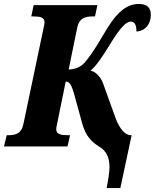

<svg xmlns="http://www.w3.org/2000/svg" viewBox="-41 -740 782 970"><path d="M498 210H567L624 -57H619C591 -57 562 -91 543 -143L480 -318C466 -356 438 -380 416 -383C439 -400 474 -448 519 -523C563 -594 594 -631 620 -631C643 -631 649 -605 648 -581C690 -582 721 -616 721 -665C721 -699 704 -720 661 -720C591 -720 540 -668 478 -559C434 -483 402 -440 384 -421C365 -400 334 -389 306 -389L349 -600C359 -650 392 -657 428 -657H439L451 -714H129L117 -657H127C161 -657 184 -653 184 -627C184 -621 182 -611 179 -598L77 -112C67 -64 35 -57 3 -57H-7L-21 0H300L313 -57H302C268 -57 243 -61 243 -87C243 -93 245 -103 249 -122L291 -328C310 -328 321 -312 336 -256L375 -114C391 -56 419 -24 462 2C534 46 511 134 498 210Z"/></svg>

Font: Noto Serif ExtraCondensed Black
Style: Italic
Weight: 900
Width: 2
Italic angle: -12°
Designer: Monotype Design Team
Foundry: Monotype Imaging Inc.
Version: Version 2.014